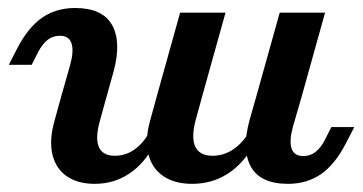

<svg xmlns="http://www.w3.org/2000/svg" viewBox="-20 -448 908 480"><path d="M129.4 -358.6Q112.4 -358.6 99.4 -348.6Q86.3 -338.6 75.5 -318.1L59.2 -286H2L22.7 -326.3Q50 -379.3 85.2 -403.7Q120.3 -428 167.7 -428Q236.1 -428 260 -385.8Q283.9 -343.6 264.1 -269.7L246.9 -208.2H133.4L155.7 -286.7Q165 -320.9 158.7 -339.8Q152.4 -358.6 129.4 -358.6ZM266.9 -58.6Q293.2 -58.6 315.3 -73.6Q337.3 -88.7 354 -118.1L367 -88.1Q340.9 -38.7 302.7 -13.6Q264.6 11.6 216.7 11.6Q173.9 11.6 146.4 -7.8Q118.9 -27.2 110.9 -62.5Q102.9 -97.9 115.8 -144.3L133.4 -208.2H246.9L229.3 -144.3Q217.7 -101.9 227.3 -80.2Q236.9 -58.6 266.9 -58.6ZM430.3 -416.4H543.8L485.7 -208.2H372.2ZM511.6 -58.6Q538.4 -58.6 561.7 -73.6Q585 -88.7 603 -118.1L616 -88.1Q588.6 -38.7 549.2 -13.6Q509.8 11.6 460.5 11.6Q416.1 11.6 387.8 -8Q359.4 -27.6 350.7 -63.6Q342.1 -99.6 355.4 -146.8L372.2 -208.2H485.7L469.8 -150.3Q457.4 -105 468 -81.8Q478.7 -58.6 511.6 -58.6ZM679.3 -416.4H792.7L734.6 -208.2H621.1ZM738.3 -57.8Q755.2 -57.8 768.4 -67.8Q781.7 -77.8 792.2 -98.3L808.4 -130.3H865.7L844.9 -90Q817.6 -37 782.5 -12.7Q747.3 11.6 700 11.6Q631.5 11.6 607.6 -30.6Q583.7 -72.8 603.6 -146.7L621.1 -208.2H734.6L711.9 -129.7Q702.7 -95.5 709 -76.6Q715.2 -57.8 738.3 -57.8Z"/></svg>

Font: Playfair Micro SmCond SmLight
Style: Italic
Weight: 360
Width: 4
Italic angle: -15.6°
Designer: Claus Eggers Sørensen
Foundry: Claus Eggers Sørensen
Version: Version 2.203;Glyphs 3.3 (3326)